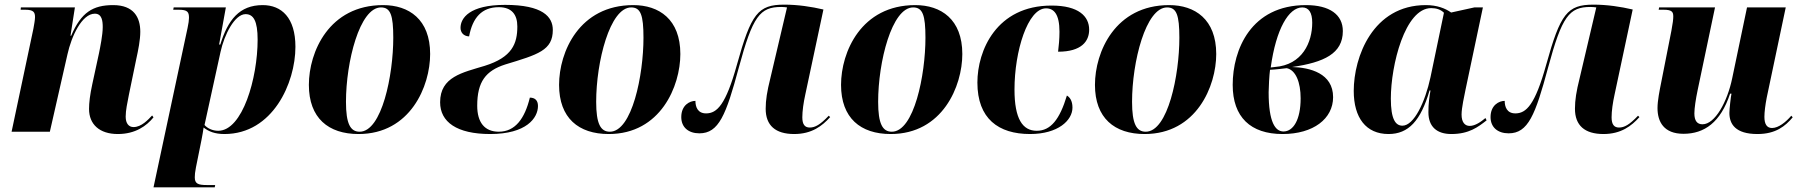

<svg xmlns="http://www.w3.org/2000/svg" viewBox="-20 -568 7768 828"><path d="M488 10C564 10 612 -25 642 -62L636 -70C619 -52 590 -20 556 -20C535 -20 522 -36 522 -65C522 -93 529 -123 536 -160L568 -315C576 -351 585 -396 585 -431C585 -493 557 -546 468 -546C381 -546 330 -515 287 -414H284L303 -536H70L69 -526H89C125 -526 131 -515 131 -494C131 -482 127 -461 124 -444L30 0H195L271 -334C288 -411 333 -509 389 -509C420 -509 423 -477 423 -451C423 -417 412 -364 407 -339L378 -205C368 -159 364 -125 364 -98C364 -32 409 10 488 10Z M789 -448 642 240H906L908 230H872C834 230 820 224 820 197C820 186 821 174 825 154L849 35C853 13 856 -1 858 -18C880 -1 906 10 948 10C1156 10 1254 -210 1254 -366C1254 -492 1194 -546 1113 -546C1012 -546 963 -482 930 -376H925L954 -536H729L727 -526H751C789 -526 795 -516 795 -491C795 -482 793 -466 789 -448ZM921 -4C896 -4 874 -15 862 -29L931 -344C947 -418 992 -507 1039 -507C1073 -507 1091 -478 1091 -397C1091 -231 1026 -4 921 -4Z M1526 10C1750 10 1835 -197 1835 -335C1835 -485 1743 -546 1632 -546C1399 -546 1312 -344 1312 -202C1312 -59 1396 10 1526 10ZM1531 0C1491 0 1472 -34 1472 -129C1472 -301 1531 -536 1623 -536C1664 -536 1676 -503 1676 -405C1676 -245 1627 0 1531 0Z M2094 10C2250 10 2300 -59 2300 -111C2300 -136 2286 -147 2265 -147C2243 -57 2202 0 2131 0C2070 0 2038 -40 2038 -112C2038 -216 2075 -263 2159 -290C2301 -333 2364 -351 2364 -439C2364 -496 2320 -547 2158 -547C2005 -547 1966 -490 1966 -448C1966 -429 1978 -412 2003 -411C2018 -492 2058 -537 2131 -537C2187 -537 2211 -505 2211 -454C2211 -380 2189 -321 2070 -284C1975 -255 1878 -237 1878 -127C1878 -42 1950 10 2094 10Z M2605 10C2829 10 2914 -197 2914 -335C2914 -485 2822 -546 2711 -546C2478 -546 2391 -344 2391 -202C2391 -59 2475 10 2605 10ZM2610 0C2570 0 2551 -34 2551 -129C2551 -301 2610 -536 2702 -536C2743 -536 2755 -503 2755 -405C2755 -245 2706 0 2610 0Z M3405 10C3481 10 3526 -25 3560 -63L3554 -69C3517 -30 3495 -18 3472 -18C3451 -18 3440 -31 3440 -62C3440 -89 3445 -125 3453 -161L3531 -527C3480 -539 3421 -548 3362 -548C3249 -548 3219 -509 3158 -289C3110 -116 3072 -79 3025 -79C2988 -79 2979 -108 2979 -133C2955 -133 2918 -115 2918 -63C2918 -19 2949 7 2996 7C3080 7 3111 -72 3166 -276C3226 -498 3257 -538 3349 -538C3359 -538 3366 -537 3374 -536L3302 -230C3288 -174 3282 -137 3282 -99C3282 -27 3324 10 3405 10Z M3821 10C4045 10 4130 -197 4130 -335C4130 -485 4038 -546 3927 -546C3694 -546 3607 -344 3607 -202C3607 -59 3691 10 3821 10ZM3826 0C3786 0 3767 -34 3767 -129C3767 -301 3826 -536 3918 -536C3959 -536 3971 -503 3971 -405C3971 -245 3922 0 3826 0Z M4422 10C4543 10 4605 -49 4605 -104C4605 -134 4593 -149 4581 -156C4550 -53 4511 -4 4451 -4C4390 -4 4355 -55 4355 -182C4355 -347 4412 -532 4491 -532C4525 -532 4549 -507 4549 -431C4549 -398 4546 -371 4543 -345C4644 -345 4677 -390 4677 -440C4677 -498 4631 -544 4515 -544C4277 -544 4195 -350 4195 -212C4195 -56 4286 10 4422 10Z M4916 10C5140 10 5225 -197 5225 -335C5225 -485 5133 -546 5022 -546C4789 -546 4702 -344 4702 -202C4702 -59 4786 10 4916 10ZM4921 0C4881 0 4862 -34 4862 -129C4862 -301 4921 -536 5013 -536C5054 -536 5066 -503 5066 -405C5066 -245 5017 0 4921 0Z M5511 10C5644 10 5729 -56 5729 -149C5729 -252 5629 -277 5552 -279C5690 -299 5771 -337 5771 -434C5771 -505 5714 -546 5612 -546C5375 -546 5296 -354 5296 -202C5296 -63 5373 10 5511 10ZM5477 -279 5460 -277C5483 -444 5538 -536 5596 -536C5624 -536 5639 -514 5639 -470C5639 -386 5597 -288 5477 -279ZM5515 -1C5480 -1 5451 -40 5451 -170C5451 -191 5454 -246 5457 -267C5481 -268 5512 -272 5529 -274C5568 -266 5589 -213 5589 -144C5589 -51 5557 -1 5515 -1Z M5968 10C6054 10 6107 -47 6145 -178H6149C6144 -149 6140 -123 6140 -84C6140 -21 6177 10 6239 10C6315 10 6354 -20 6391 -49L6386 -59C6367 -43 6342 -25 6318 -25C6297 -25 6283 -41 6283 -74C6283 -103 6295 -156 6300 -181L6375 -536H6338L6238 -514C6213 -532 6177 -546 6129 -546C5900 -546 5818 -322 5818 -176C5818 -60 5871 10 5968 10ZM6028 -26C5998 -26 5978 -54 5978 -143C5978 -287 6039 -533 6152 -533C6174 -533 6193 -527 6207 -513L6149 -235C6126 -128 6078 -26 6028 -26Z M6895 10C6971 10 7016 -25 7050 -63L7044 -69C7007 -30 6985 -18 6962 -18C6941 -18 6930 -31 6930 -62C6930 -89 6935 -125 6943 -161L7021 -527C6970 -539 6911 -548 6852 -548C6739 -548 6709 -509 6648 -289C6600 -116 6562 -79 6515 -79C6478 -79 6469 -108 6469 -133C6445 -133 6408 -115 6408 -63C6408 -19 6439 7 6486 7C6570 7 6601 -72 6656 -276C6716 -498 6747 -538 6839 -538C6849 -538 6856 -537 6864 -536L6792 -230C6778 -174 6772 -137 6772 -99C6772 -27 6814 10 6895 10Z M7559 10C7638 10 7679 -24 7711 -62L7705 -69C7682 -42 7650 -16 7622 -16C7600 -16 7589 -32 7589 -64C7589 -85 7593 -116 7599 -147L7681 -536H7514L7450 -230C7429 -129 7376 -32 7322 -32C7299 -32 7287 -47 7287 -79C7287 -101 7293 -141 7301 -179L7376 -536H7135L7133 -526H7154C7190 -526 7196 -517 7196 -497C7196 -485 7194 -468 7188 -436L7144 -213C7137 -178 7128 -134 7128 -102C7128 -43 7155 9 7240 9C7330 9 7400 -40 7441 -164H7447C7444 -151 7438 -97 7438 -81C7438 -33 7464 10 7559 10Z"/></svg>

Font: Noto Serif Display SemiCondensed ExtraBold
Style: Italic
Weight: 800
Width: 4
Italic angle: -12°
Designer: Monotype Design Team
Foundry: Monotype Imaging Inc.
Version: Version 2.009